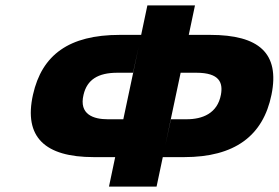

<svg xmlns="http://www.w3.org/2000/svg" viewBox="-20 -690 1031 710"><path d="M559 0 582 -109H661C847 -109 953 -187 984 -340C1015 -493 938 -561 757 -561H678L669 -518L701 -670H525L502 -561H423C235 -561 135 -487 102 -340C67 -183 146 -109 327 -109H406L415 -152L383 0ZM289 -340C302 -395 342 -421 414 -421H472L493 -518L436 -249H378C327 -249 271 -266 289 -340ZM591 -152 648 -421H706C792 -421 805 -384 797 -340C784 -270 728 -249 670 -249H612Z"/></svg>

Font: LT Wave Black
Style: Italic
Weight: 900
Designer: Daniel Lyons
Version: Version 2.5 (Glyphs App)